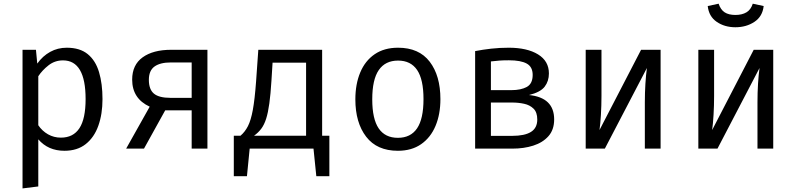

<svg xmlns="http://www.w3.org/2000/svg" viewBox="-20 -812 4348 1049"><path d="M344.6 -551.3Q416.4 -551.3 459.2 -516.4Q502.1 -481.5 521 -418.2Q540 -354.9 540 -270.3Q540 -188.7 517.2 -124.9Q494.4 -61 448.2 -24.6Q402.1 11.8 331.8 11.8Q243.1 11.8 189.2 -50.8V206.7L103.1 217.4V-540H176.4L183.6 -464.6Q213.3 -506.2 254.4 -528.7Q295.4 -551.3 344.6 -551.3ZM324.1 -482.1Q279.5 -482.1 245.1 -455.1Q210.8 -428.2 189.2 -395.4V-127.7Q210.3 -96.4 242.3 -78.2Q274.4 -60 312.8 -60Q380 -60 413.8 -111.3Q447.7 -162.6 447.7 -270.8Q447.7 -482.1 324.1 -482.1Z M669.2 0 797.9 -229.2Q702.1 -273.3 702.1 -376.9Q702.1 -457.4 759.2 -498.7Q816.4 -540 915.4 -540H1113.3V0H1027.2V-209.2H882.6L766.7 0ZM910.8 -277.4H1027.2V-470.8H913.3Q854.9 -470.8 824.1 -448.5Q793.3 -426.2 793.3 -375.9Q793.3 -323.6 821 -300.5Q848.7 -277.4 910.8 -277.4Z M1257.4 -70.3H1293.8Q1318.5 -91.3 1334.6 -122.8Q1350.8 -154.4 1361.3 -211.3Q1371.8 -268.2 1379 -365.6L1391.3 -540H1740V-70.3H1779.5V150.8H1708.2L1692.8 0H1344.1L1329.2 150.8H1257.4ZM1652.3 -469.7H1469.2L1463.1 -371.8Q1458.5 -296.9 1451.5 -246.7Q1444.6 -196.4 1434.1 -163.3Q1423.6 -130.3 1407.4 -108.7Q1391.3 -87.2 1367.7 -70.3H1652.3Z M2154.9 -551.3Q2269.2 -551.3 2327.7 -474.9Q2386.2 -398.5 2386.2 -270.3Q2386.2 -187.7 2359.5 -124.1Q2332.8 -60.5 2281 -24.4Q2229.2 11.8 2153.8 11.8Q2039.5 11.8 1980.5 -65.1Q1921.5 -142.1 1921.5 -269.2Q1921.5 -352.3 1948.2 -416.2Q1974.9 -480 2026.9 -515.6Q2079 -551.3 2154.9 -551.3ZM2154.9 -481Q2085.1 -481 2049.5 -429.2Q2013.8 -377.4 2013.8 -269.2Q2013.8 -162.1 2049 -110.5Q2084.1 -59 2153.8 -59Q2223.6 -59 2258.7 -110.8Q2293.8 -162.6 2293.8 -270.3Q2293.8 -377.9 2259 -429.5Q2224.1 -481 2154.9 -481Z M2759.5 -551.3Q2860 -551.3 2919.5 -514.9Q2979 -478.5 2979 -410.8Q2979 -368.7 2955.9 -338.5Q2932.8 -308.2 2870.3 -292.8Q3007.7 -279 3007.7 -159.5Q3007.7 -103.1 2976.4 -67.9Q2945.1 -32.8 2893.6 -16.4Q2842.1 0 2780 0H2575.9V-532.8Q2617.9 -541 2664.1 -546.2Q2710.3 -551.3 2759.5 -551.3ZM2760.5 -482.6Q2729.7 -482.6 2708.2 -481Q2686.7 -479.5 2662.1 -476.4V-319.5H2773.3Q2826.7 -319.5 2858.5 -337.2Q2890.3 -354.9 2890.3 -402.6Q2890.3 -446.7 2857.9 -464.6Q2825.6 -482.6 2760.5 -482.6ZM2662.1 -69.7H2777.9Q2846.7 -69.7 2881 -91.3Q2915.4 -112.8 2915.4 -159Q2915.4 -198.5 2894.9 -218.5Q2874.4 -238.5 2843.1 -245.1Q2811.8 -251.8 2779 -251.8H2662.1Z M3589.2 -540V0H3503.1V-252.8Q3503.1 -305.6 3506.2 -354.6Q3509.2 -403.6 3514.4 -440.5L3284.6 0H3180V-540H3266.2V-287.7Q3266.2 -235.4 3263.1 -184.4Q3260 -133.3 3255.4 -101.5L3482.6 -540Z M4204.6 -540V0H4118.5V-252.8Q4118.5 -305.6 4121.5 -354.6Q4124.6 -403.6 4129.7 -440.5L3900 0H3795.4V-540H3881.5V-287.7Q3881.5 -235.4 3878.5 -184.4Q3875.4 -133.3 3870.8 -101.5L4097.9 -540ZM3997.9 -663.1Q3939 -663.1 3895.9 -692.6Q3852.8 -722.1 3846.7 -779L3906.2 -791.8Q3917.4 -758.5 3939.5 -744.4Q3961.5 -730.3 3997.9 -730.3Q4033.8 -730.3 4057.9 -744.4Q4082.1 -758.5 4092.8 -791.8L4152.3 -779Q4146.2 -722.1 4101.8 -692.6Q4057.4 -663.1 3997.9 -663.1Z"/></svg>

Font: FiraCode Nerd Font
Style: Regular
Weight: 400
Designer: Carrois Corporate, Edenspiekermann AG, Nikita Prokopov
Foundry: Carrois Corporate, Edenspiekermann AG, Nikita Prokopov
Version: Version 6.002;Nerd Fonts 2.2.2